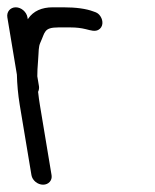

<svg xmlns="http://www.w3.org/2000/svg" viewBox="-50 -503 423 525"><path d="M-3.8 -298.9C-3.3 -273.7 -0.7 -244.4 3.9 -216.6L36 -24.1C38.4 -9.8 52.8 2 67.8 2C82.9 2 93.4 -9.8 91 -24L59.1 -215.8C57.1 -227.6 55.6 -238.7 54.5 -249.2L54.4 -249.5L54.1 -251.8C55.8 -254.8 57.5 -261.5 56.6 -266.9L52 -294.4C51.9 -304.3 52.6 -319.7 54.2 -338.8C56.3 -363.2 54.6 -374.3 60.7 -387.4C73.4 -414.5 69.6 -428 109.2 -428H143.7C158.4 -428 172.1 -426.4 184.8 -423.2C198.7 -419.7 209.5 -416.2 218.9 -421.3C232.6 -428.8 232.7 -446.2 224.7 -458.3C220.6 -464.4 216.5 -468.5 205.3 -471.7C185.6 -479.2 157.7 -483 123.3 -483H94.1C64.4 -483 41.1 -472.8 27.1 -452C26.6 -451.3 26.5 -451.1 26 -450.3L25.1 -455.5C22.6 -470.5 8.1 -483 -6.9 -483C-22 -483 -32.4 -470.5 -29.9 -455.5Z"/></svg>

Font: MewTooHand
Style: BdCondLta
Weight: 400
Designer: Mew Too, Robert Jablonski
Version: Version 0.77